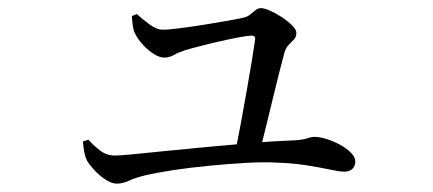

<svg xmlns="http://www.w3.org/2000/svg" viewBox="-20 -482 1040 461"><path d="M565.9 -440Q574.5 -442 581 -447.5Q587.6 -453 593.9 -457.8Q600.1 -462.5 606.5 -462.5Q614.4 -462.5 628.6 -456.3Q642.8 -450 657.4 -440.4Q671.9 -430.7 681.7 -420.6Q691.6 -410.6 691.6 -402.9Q691.6 -393.4 685.5 -387Q679.5 -380.7 672.9 -373.9Q666.4 -367.2 663.1 -356.2Q658.7 -340.4 651.3 -311.2Q643.9 -282.1 635.3 -246.4Q626.6 -210.7 618.3 -176.3Q609.9 -141.9 602.9 -114.7L543.8 -112.9Q550.4 -143.9 557.9 -183.9Q565.3 -223.9 572.4 -264.1Q579.5 -304.4 584.9 -337.4Q590.3 -370.5 592.7 -387.9Q593.4 -396.5 584.4 -396.5Q575.8 -396.5 554.7 -392.6Q533.6 -388.7 508.4 -382.9Q483.2 -377.2 460 -371.2Q436.8 -365.2 423 -360.9Q408.7 -356.3 397.6 -350Q386.5 -343.7 373.9 -343.7Q363.2 -343.7 349.6 -352.3Q335.9 -360.8 323.8 -373.9Q311.6 -387 305.2 -399.5Q300.2 -409.3 298.7 -421.1Q297.2 -433 296.6 -443.4L308.5 -448.2Q321.3 -436.6 338.8 -423.6Q356.3 -410.7 370.6 -410.7Q385.2 -410.7 412 -414.2Q438.7 -417.7 469.1 -422.5Q499.5 -427.4 526.1 -432.1Q552.7 -436.8 565.9 -440ZM179.1 -142.6 192.4 -146.4Q205.3 -132 220.7 -120.3Q236.2 -108.5 256.5 -108.5Q267.6 -108.5 301.2 -111.8Q334.7 -115.1 382 -119.9Q429.2 -124.7 482.5 -129.6Q535.7 -134.5 586.9 -138.9Q638.1 -143.3 679.2 -144.7Q705.7 -145.7 716.9 -149.6Q728 -153.4 735.1 -153.4Q747.5 -153.4 764.2 -148.2Q780.9 -143.1 796.6 -134.4Q812.3 -125.7 822.7 -115.3Q833.1 -104.8 833.1 -94.7Q833.1 -83.2 826.1 -76.5Q819 -69.8 806.7 -69.8Q795.6 -69.8 772.7 -74.8Q749.8 -79.7 716.7 -85Q683.5 -90.4 640.6 -91.7Q610.5 -93.3 568.7 -90.8Q526.9 -88.3 482 -84Q437.1 -79.7 396.5 -73.6Q355.8 -67.4 327.9 -60.8Q304.2 -55 289.4 -48Q274.6 -41.1 260 -41.1Q248.3 -41.1 233.2 -50.9Q218.2 -60.8 206 -74.1Q193.9 -87.4 188.6 -96.8Q181.4 -111.5 179.1 -142.6Z"/></svg>

Font: Source Han Serif JP VF
Style: Regular
Weight: 250
Designer: Ryoko NISHIZUKA 西塚涼子 (kana & ideographs); Frank Grießhammer (Latin, Greek & Cyrillic); Wenlong ZHANG 张文龙 (bopomofo); San
Foundry: Adobe
Version: Version 2.001;hotconv 1.1.0;makeotfexe 2.6.0